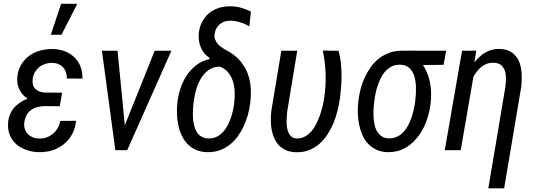

<svg xmlns="http://www.w3.org/2000/svg" viewBox="-20 -798 2857 1020"><path d="M390.6 -777.8H304.7L250 -613.3H306.6ZM216.8 -234.4 297.4 -233.4 310.1 -305.7 220.2 -306.2C196.8 -307.1 179.2 -314 167.5 -326.2C155.3 -338.4 150.9 -356 153.8 -379.9C155.3 -393.1 159.7 -404.8 166 -415.5C172.4 -425.8 180.2 -435.1 189.5 -442.4C198.7 -449.7 209.5 -455.1 221.7 -459C233.4 -462.4 245.6 -464.4 258.3 -463.9C270.5 -463.4 281.7 -461.4 291.5 -457C301.3 -452.6 309.6 -447.3 315.9 -439.9C322.3 -432.6 327.1 -423.8 330.6 -413.6C334 -403.3 335.4 -392.6 335 -380.9L418 -380.4C418.5 -403.8 415 -425.3 407.7 -444.3C400.4 -463.4 389.6 -479.5 375.5 -493.2C361.3 -506.8 344.7 -517.6 325.7 -525.4C306.2 -532.7 285.2 -537.1 262.2 -537.6C237.3 -538.1 213.9 -535.2 191.4 -528.8C168.9 -522.5 148.9 -512.2 131.8 -499C114.7 -485.8 100.6 -469.2 89.8 -449.2C78.6 -429.2 72.8 -406.2 71.3 -380.4C70.3 -358.4 74.7 -337.9 84.5 -319.8C93.8 -301.3 107.9 -286.1 126 -273.9C111.3 -268.1 98.1 -261.2 85.9 -252.9C73.7 -244.6 63 -235.4 54.2 -225.1C44.9 -214.4 38.1 -202.1 32.7 -189C27.3 -175.8 23.9 -160.6 22.9 -144C21.5 -119.6 24.4 -98.1 32.7 -79.1C41 -60.1 52.2 -43.9 67.4 -31.2C82.5 -18.1 100.1 -8.3 120.6 -1.5C140.6 5.9 162.1 9.8 185.1 10.3C210.9 10.7 235.8 7.8 258.8 0.5C281.7 -7.3 301.8 -18.1 319.8 -32.7C337.4 -46.9 352.1 -64.5 363.3 -85.4C374.5 -106.4 381.3 -129.9 384.3 -156.2L300.3 -155.8C297.9 -142.1 293 -129.4 286.6 -118.2C280.3 -106.4 272 -96.7 262.2 -88.4C252.4 -80.1 241.2 -73.2 229 -68.8C216.8 -64 203.6 -61.5 189.5 -62C177.2 -62 166 -64 155.8 -67.9C145.5 -71.8 136.7 -77.1 129.4 -84.5C122.1 -91.8 116.2 -100.1 112.8 -110.4C108.9 -120.6 107.4 -131.8 108.9 -144.5C110.4 -159.7 113.8 -173.3 120.1 -184.6C126 -195.8 133.8 -205.1 143.6 -212.4C152.8 -219.7 164.1 -225.1 176.8 -228.5C189 -231.9 202.6 -233.9 216.8 -234.4Z M801.8 -528.3 643.1 -132.3 604.5 -528.3H521.5L592.8 0H655.8L890.6 -528.3Z M1035.6 -615.7C1034.2 -590.8 1038.1 -567.4 1047.4 -544.9C1056.6 -522.5 1072.3 -504.4 1093.3 -490.2L1092.3 -483.9C1066.4 -478 1043.5 -467.8 1023.9 -452.6C1003.9 -437.5 987.3 -419.9 973.1 -399.4C959 -378.4 948.2 -356 939.9 -331.5C931.6 -307.1 925.8 -282.7 922.9 -257.8L921.9 -247.1C919.9 -228 919.4 -209 920.4 -189.5C920.9 -169.4 923.3 -150.4 927.7 -131.3C931.6 -112.3 937.5 -94.7 945.8 -77.6C953.6 -60.5 963.9 -45.9 976.1 -33.2C988.3 -20.5 1002.9 -10.3 1020 -2.4C1037.1 5.4 1057.1 9.8 1080.1 10.3C1104 10.7 1125.5 7.8 1145.5 1C1165 -5.9 1183.1 -15.6 1199.2 -28.3C1215.3 -40.5 1229.5 -55.2 1242.2 -72.3C1254.4 -89.4 1265.1 -107.4 1274.4 -127C1283.7 -146.5 1291 -166.5 1296.9 -187.5C1302.2 -208.5 1306.6 -229 1309.1 -249.5L1310.1 -259.8C1313.5 -288.6 1313.5 -315.9 1311 -342.8C1308.1 -369.1 1301.8 -394 1292 -417C1281.7 -439.9 1268.1 -461.4 1250.5 -480.5C1232.9 -499.5 1210.9 -516.1 1184.6 -529.8C1176.3 -534.2 1167.5 -539.6 1159.2 -545.4C1150.9 -550.8 1143.6 -557.1 1137.2 -564.5C1130.9 -571.8 1126 -579.6 1122.6 -588.4C1119.1 -597.2 1118.7 -606.9 1120.1 -618.2C1123.5 -639.2 1132.3 -655.8 1146.5 -668.5C1160.6 -680.7 1178.7 -687.5 1199.7 -688C1217.8 -688.5 1235.8 -685.5 1253.9 -680.2C1272 -674.8 1289.1 -667.5 1304.7 -658.2L1313 -736.8C1295.4 -745.1 1277.8 -751.5 1260.7 -756.8C1243.2 -761.7 1224.6 -764.2 1205.1 -764.6C1182.1 -765.1 1160.6 -761.7 1140.6 -755.4C1120.6 -748.5 1103.5 -738.8 1088.4 -726.1C1073.2 -712.9 1061.5 -697.3 1052.2 -678.7C1043 -660.2 1037.1 -639.2 1035.6 -615.7ZM1007.3 -245.1 1008.8 -255.4C1011.2 -275.4 1015.1 -295.9 1021 -317.9C1026.9 -339.8 1035.2 -359.9 1045.9 -378.4C1056.6 -397 1070.3 -412.6 1086.9 -424.8C1103 -437 1123 -443.8 1147 -444.3C1165.5 -438 1180.2 -427.7 1191.4 -414.1C1202.6 -400.4 1210.9 -385.3 1216.8 -368.2C1222.2 -351.1 1225.6 -333 1226.6 -314C1227.5 -294.9 1227.1 -276.9 1225.1 -259.8L1224.1 -249.5C1222.7 -237.3 1220.2 -224.1 1217.3 -210C1213.9 -195.8 1210 -181.6 1205.1 -167.5C1199.7 -153.3 1193.8 -139.6 1186.5 -127C1179.2 -113.8 1170.9 -102.5 1161.6 -93.3C1151.9 -83.5 1140.6 -75.7 1128.4 -70.3C1115.7 -64.5 1101.6 -62 1085.4 -62.5C1070.8 -63 1058.6 -66.9 1048.8 -73.2C1038.6 -79.6 1030.8 -87.4 1024.9 -97.7C1018.6 -107.9 1014.2 -119.1 1011.2 -131.8C1007.8 -144.5 1005.9 -157.7 1005.4 -170.9C1004.4 -184.1 1004.4 -197.3 1004.9 -210.4C1005.4 -223.1 1006.3 -234.9 1007.3 -245.1Z M1505.9 -206.5 1559.1 -528.3H1474.6L1421.4 -209C1419.4 -191.9 1418.5 -174.8 1418.9 -157.7C1418.9 -140.6 1420.4 -124 1423.3 -107.9C1426.3 -91.8 1431.2 -76.7 1437.5 -62.5C1443.8 -48.3 1452.1 -36.1 1462.4 -25.4C1472.7 -14.6 1485.4 -6.3 1500.5 0.5C1515.6 6.8 1533.2 10.3 1553.2 10.7C1578.1 11.2 1601.1 7.8 1622.1 -0.5C1642.6 -8.8 1661.1 -20 1677.2 -34.2C1693.4 -48.3 1708 -65.4 1720.2 -84.5C1732.4 -103.5 1743.2 -124 1752 -145.5C1760.7 -167 1768.1 -189 1773.4 -211.9C1778.8 -234.4 1783.2 -255.9 1786.1 -276.9C1788.6 -297.9 1791 -318.8 1792.5 -339.8C1793.9 -360.8 1794.4 -382.3 1794.4 -403.3C1793.9 -424.3 1793 -445.3 1790.5 -466.3C1788.1 -487.3 1784.2 -507.8 1778.8 -528.3L1694.8 -529.3C1703.6 -487.8 1708.5 -446.3 1710 -403.8C1710.9 -361.3 1708.5 -318.8 1702.1 -277.3C1700.7 -265.1 1697.8 -251.5 1694.3 -236.3C1690.9 -220.7 1686 -205.1 1680.7 -189C1675.3 -172.9 1668.5 -156.7 1661.1 -141.6C1653.3 -126 1644.5 -112.3 1634.3 -100.6C1624 -88.4 1612.3 -79.1 1599.1 -72.3C1585.9 -64.9 1571.8 -62 1555.7 -62.5C1544.9 -63 1536.1 -65.9 1529.3 -71.3C1522.5 -76.7 1517.1 -84 1513.2 -92.3C1508.8 -100.6 1506.3 -109.9 1504.9 -120.1C1503.4 -130.4 1502.4 -141.1 1502.4 -151.9C1502.4 -162.1 1502.9 -172.4 1503.9 -182.1C1504.4 -191.4 1505.4 -199.7 1505.9 -206.5Z M2227.1 -452.6 2336.4 -453.6 2350.1 -528.3 2116.7 -528.8C2092.8 -528.8 2070.8 -525.4 2050.8 -518.6C2030.8 -511.2 2012.7 -502 1996.6 -489.7C1980 -477.5 1965.3 -462.9 1953.1 -446.3C1940.4 -429.2 1929.7 -411.1 1920.4 -392.1C1911.1 -373 1903.3 -352.5 1897.5 -331.5C1891.6 -310.5 1887.2 -289.1 1884.8 -268.1L1883.3 -256.8C1881.3 -238.3 1880.4 -218.8 1880.9 -198.7C1881.3 -178.2 1883.3 -158.2 1887.2 -138.7C1891.1 -119.1 1897 -100.6 1904.3 -83C1911.6 -64.9 1921.9 -49.3 1934.1 -36.1C1946.3 -22.5 1960.9 -11.7 1978.5 -3.4C1995.6 5.4 2016.1 9.8 2039.1 10.3C2061.5 10.7 2082.5 7.8 2102.1 1.5C2121.1 -5.4 2139.2 -14.6 2155.3 -26.9C2171.4 -39.1 2185.5 -53.2 2198.2 -69.3C2210.9 -85.4 2222.2 -103 2231.4 -122.1C2240.7 -140.6 2248 -160.2 2253.9 -180.7C2259.8 -200.7 2264.2 -220.7 2266.6 -240.7L2268.1 -252C2272 -287.6 2271 -322.3 2265.1 -356C2259.3 -389.6 2246.6 -421.9 2227.1 -452.6ZM1967.8 -255.4 1969.2 -266.1C1970.7 -278.3 1973.1 -292 1976.1 -306.2C1979 -320.3 1982.9 -334.5 1988.3 -348.6C1993.2 -362.8 1999 -376 2006.3 -389.2C2013.2 -402.3 2021.5 -413.6 2031.2 -423.3C2041 -433.1 2052.2 -440.9 2064.9 -446.8C2077.1 -452.1 2091.3 -454.6 2107.4 -454.1C2122.6 -453.6 2134.8 -450.2 2145 -443.8C2154.8 -437.5 2163.1 -429.2 2169.4 -418.9C2175.8 -408.7 2180.2 -397.5 2183.6 -384.8C2186.5 -371.6 2188.5 -358.4 2189.5 -345.2C2189.9 -331.5 2189.9 -318.4 2189.5 -305.2C2189 -292 2188 -280.3 2186.5 -270L2185.5 -259.3C2184.1 -246.6 2181.6 -232.9 2178.7 -218.3C2175.3 -203.6 2171.4 -189 2166.5 -174.3C2161.1 -159.2 2155.3 -145 2147.9 -131.3C2140.6 -117.7 2132.3 -106 2122.6 -95.7C2112.3 -85.4 2101.1 -77.1 2088.4 -71.3C2075.2 -64.9 2060.5 -62.5 2044.4 -63C2029.3 -63.5 2017.1 -67.4 2007.3 -74.2C1997.1 -81.1 1989.3 -89.8 1982.9 -100.6C1976.6 -111.3 1972.2 -123.5 1969.7 -137.2C1966.8 -150.9 1964.8 -164.6 1964.4 -178.7C1963.9 -192.9 1963.9 -206.5 1964.8 -219.7C1965.3 -232.9 1966.3 -245.1 1967.8 -255.4Z M2500 -466.8 2510.3 -528.8 2434.6 -528.3 2342.8 0H2427.7L2495.1 -391.1C2501 -400.9 2507.3 -410.2 2514.6 -419.4C2521.5 -428.2 2529.3 -436 2537.6 -442.9C2545.9 -449.7 2555.7 -455.1 2565.9 -459C2576.2 -462.9 2587.4 -464.8 2599.6 -464.8C2617.7 -464.4 2631.8 -460.4 2641.6 -452.6C2650.9 -444.3 2657.7 -434.1 2662.1 -421.9C2666 -409.7 2668 -396 2668 -380.9C2667.5 -365.7 2666.5 -351.6 2665 -337.4L2574.2 202.6H2658.2L2749.5 -338.9C2752 -362.3 2752.4 -385.7 2751 -409.2C2749.5 -432.6 2745.1 -454.1 2736.8 -473.1C2728.5 -492.2 2715.8 -507.3 2699.2 -519.5C2682.1 -531.7 2659.7 -537.6 2631.3 -538.1C2617.2 -538.1 2604.5 -536.6 2592.3 -533.2C2580.1 -529.8 2568.4 -524.9 2557.6 -518.6C2546.4 -512.2 2536.1 -504.4 2526.9 -495.6C2517.6 -486.8 2508.3 -477.1 2500 -466.8Z"/></svg>

Font: Roboto Condensed
Style: Italic
Weight: 400
Designer: Google
Version: Version 1.000;PS 001.000;hotconv 1.0.88;makeotf.lib2.5.64775